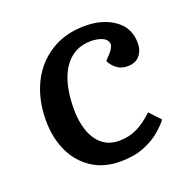

<svg xmlns="http://www.w3.org/2000/svg" viewBox="-103 -636 751 752"><g transform="rotate(-20 273.0 -259.5)"><path d="M326 -533Q399 -533 448.5 -498Q498 -463 498 -399Q498 -368 480.5 -347.5Q463 -327 429 -327Q404 -327 385.5 -341Q367 -355 358 -375L381 -400Q400 -422 396 -437.5Q392 -453 372.5 -461Q353 -469 327 -469Q255 -469 214.5 -409.5Q174 -350 174 -239Q174 -191 187.5 -151Q201 -111 229 -87.5Q257 -64 300 -64Q340 -64 373.5 -80Q407 -96 443 -130L485 -85Q472 -67 445 -43.5Q418 -20 376 -3Q334 14 276 14Q207 14 157.5 -19Q108 -52 82 -108.5Q56 -165 56 -236Q56 -322 88.5 -389Q121 -456 182 -494.5Q243 -533 326 -533Z"/></g></svg>

Font: Literata 7pt Medium
Style: Italic
Weight: 500
Italic angle: -2°
Designer: Latin by Veronika Burian and Jose Scaglione. Greek by Irene Vlachou. Cyrillic by Vera Evstafieva
Foundry: TypeTogether
Version: Version 3.002